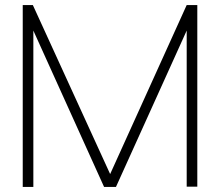

<svg xmlns="http://www.w3.org/2000/svg" viewBox="-20 -740 871 760"><path d="M70 0V-720H110L416 -51L719 -720H761V-1H719V-619L439 0H392L112 -619V0Z"/></svg>

Font: Manrope ExtraLight ExtraLight
Style: Regular
Weight: 250
Version: Version 4.501